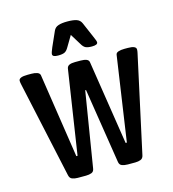

<svg xmlns="http://www.w3.org/2000/svg" viewBox="-107 -807 812 899"><g transform="rotate(-15 298.5 -358.0)"><path d="M159 2Q144 2 132.5 -2.5Q121 -7 118 -22L17 -487Q14 -500 14 -507Q14 -525 57 -525H76Q91 -525 103 -521Q115 -517 117 -507L179 -98H185L247 -504Q249 -516 259.5 -520.5Q270 -525 287 -525H314Q332 -525 343 -520.5Q354 -516 355 -504L418 -98H424L484 -507Q485 -517 497 -521Q509 -525 526 -525H543Q583 -525 583 -507Q583 -503 582.5 -499.5Q582 -496 581 -491L479 -22Q476 -7 464.5 -2.5Q453 2 438 2H402Q386 2 374 -2.5Q362 -7 360 -22L303 -385H299L240 -22Q238 -7 226.5 -2.5Q215 2 199 2ZM219 -575Q192 -575 192 -588Q192 -593 195 -601Q198 -609 202 -619L234 -691Q241 -707 257.5 -712.5Q274 -718 301 -718Q330 -718 346 -712.5Q362 -707 369 -691L400 -619Q404 -609 407.5 -601Q411 -593 411 -588Q411 -575 383 -575Q363 -575 352.5 -580Q342 -585 333 -601L301 -653L270 -601Q261 -585 250.5 -580Q240 -575 219 -575Z"/></g></svg>

Font: Asap Condensed Medium
Style: Regular
Weight: 500
Width: 3
Designer: Pablo Cosgaya
Foundry: Omnibus-Type
Version: Version 3.001; ttfautohint (v1.8.4.7-5d5b)